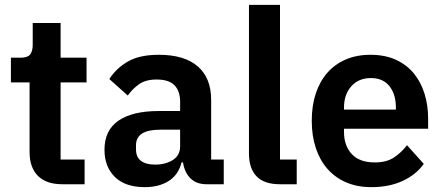

<svg xmlns="http://www.w3.org/2000/svg" viewBox="-20 -760 1825 792"><path d="M237 0Q171 0 136.5 -34.5Q102 -69 102 -133V-420H25V-522H65Q94 -522 104.5 -535.5Q115 -549 115 -576V-665H230V-522H337V-420H230V-102H329V0Z M832 0Q790 0 765.5 -24.5Q741 -49 735 -90H729Q716 -39 676 -13.5Q636 12 577 12Q497 12 454 -30Q411 -72 411 -142Q411 -223 469 -262.5Q527 -302 634 -302H723V-340Q723 -384 700 -408Q677 -432 626 -432Q581 -432 553.5 -412.5Q526 -393 507 -366L431 -434Q460 -479 508 -506.5Q556 -534 635 -534Q741 -534 796 -486Q851 -438 851 -348V-102H903V0ZM620 -81Q663 -81 693 -100Q723 -119 723 -156V-225H641Q541 -225 541 -161V-144Q541 -112 561.5 -96.5Q582 -81 620 -81Z M1135 0Q1069 0 1038 -33Q1007 -66 1007 -126V-740H1135V-102H1204V0Z M1512 12Q1454 12 1408.5 -7.5Q1363 -27 1331.5 -62.5Q1300 -98 1283 -148.5Q1266 -199 1266 -262Q1266 -324 1282.5 -374Q1299 -424 1330 -459.5Q1361 -495 1406 -514.5Q1451 -534 1508 -534Q1569 -534 1614 -513Q1659 -492 1688 -456Q1717 -420 1731.5 -372.5Q1746 -325 1746 -271V-229H1399V-216Q1399 -159 1431 -124.5Q1463 -90 1526 -90Q1574 -90 1604.5 -110Q1635 -130 1659 -161L1728 -84Q1696 -39 1640.5 -13.5Q1585 12 1512 12ZM1510 -438Q1459 -438 1429 -404Q1399 -370 1399 -316V-308H1613V-317Q1613 -371 1586.5 -404.5Q1560 -438 1510 -438Z"/></svg>

Font: IBM Plex Sans KR SmBld
Style: Regular
Weight: 600
Designer: Mike Abbink; Paul van der Laan; Pieter van Rosmalen; Wujin Sim; Chorong Kim; Dohee Lee;
Foundry: Sandoll Inc.
Version: Version 1.002